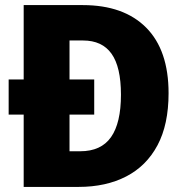

<svg xmlns="http://www.w3.org/2000/svg" viewBox="-20 -734 730 754"><path d="M305 -714Q466 -714 554 -625.5Q642 -537 642 -368Q642 -245 598.5 -163.5Q555 -82 475.5 -41Q396 0 289 0H73V-284H14V-422H73V-714ZM306 -575H253V-422H350V-284H253V-140H295Q377 -140 416 -195.5Q455 -251 455 -362Q455 -471 418 -523Q381 -575 306 -575Z"/></svg>

Font: Noto Sans Disp ExtBd
Style: Regular
Weight: 800
Designer: Monotype Design Team
Foundry: Monotype Imaging Inc.
Version: Version 2.000;GOOG;noto-source:20170915:90ef993387c0; ttfaut